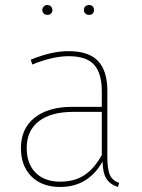

<svg xmlns="http://www.w3.org/2000/svg" viewBox="-20 -732 564 762"><path d="M453 -6 448 10Q417 0 402.5 -22.5Q388 -45 387 -91Q330 10 219 10Q146 10 104.5 -32Q63 -74 63 -144Q63 -222 117.5 -265Q172 -308 266 -308H384V-370Q384 -440 354 -474.5Q324 -509 252 -509Q190 -509 108 -476L102 -495Q184 -529 252 -529Q333 -529 369.5 -489.5Q406 -450 406 -372V-110Q406 -59 416.5 -37Q427 -15 453 -6ZM384 -117V-288H270Q183 -288 134.5 -251Q86 -214 86 -144Q86 -82 121.5 -46.5Q157 -11 219 -11Q277 -11 316.5 -38Q356 -65 384 -117ZM188 -692Q188 -684 182.5 -678.5Q177 -673 168 -673Q159 -673 153.5 -678.5Q148 -684 148 -692Q148 -700 153.5 -706Q159 -712 168 -712Q177 -712 182.5 -706Q188 -700 188 -692ZM353 -692Q353 -684 348 -678.5Q343 -673 334 -673Q324 -673 318.5 -678.5Q313 -684 313 -692Q313 -701 318.5 -706.5Q324 -712 334 -712Q343 -712 348 -706.5Q353 -701 353 -692Z"/></svg>

Font: Fira Sans Thin
Style: Regular
Weight: 100
Designer: bBox Type GmbH & Carrois Corporate GbR & Edenspiekermann AG
Foundry: bBox Type GmbH & Carrois Corporate GbR & Edenspiekermann AG
Version: Version 4.301